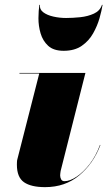

<svg xmlns="http://www.w3.org/2000/svg" viewBox="-20 -760 452 790"><path d="M144.5 -740Q142 -721.5 158 -709.5Q174 -697.5 199.5 -691.8Q225 -686 252 -686Q279 -686 310.2 -689.2Q341.5 -692.5 366.5 -704Q391.5 -715.5 399.5 -740H402Q398.5 -717 389.5 -685.2Q380.5 -653.5 363.2 -622.8Q346 -592 316.5 -571.5Q287 -551 242 -551Q200.5 -551 178.2 -571.5Q156 -592 147 -622.8Q138 -653.5 138.2 -685.2Q138.5 -717 142 -740ZM393 -163Q364.5 -87.5 306.5 -38.8Q248.5 10 165.5 10Q108 10 78.8 -10.2Q49.5 -30.5 49.5 -82.5Q49.5 -86.5 49.8 -93.5Q50 -100.5 51.5 -105L141.5 -457.5H60V-460H331.5L229.5 -56.5Q229 -52 228.2 -47Q227.5 -42 227.5 -38.5Q227.5 -30 231.5 -22.2Q235.5 -14.5 245.5 -14.5Q267 -14.5 294.8 -32.8Q322.5 -51 348.5 -84.5Q374.5 -118 391.5 -164Z"/></svg>

Font: Bodoni* 72pt Fatface
Style: Italic
Weight: 900
Italic angle: -13°
Version: Version 2.3